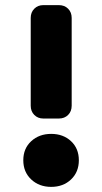

<svg xmlns="http://www.w3.org/2000/svg" viewBox="-20 -720 399 750"><path d="M149 -257Q128 -257 114 -271Q100 -285 100 -307V-650Q100 -672 114 -686Q128 -700 149 -700H210Q232 -700 246 -686Q260 -672 260 -650V-307Q260 -285 246 -271Q232 -257 210 -257ZM257.5 -19Q227 10 180 10Q133 10 102 -19Q71 -48 71 -94Q71 -140 102 -168.5Q133 -197 180 -197Q227 -197 257.5 -168.5Q288 -140 288 -94Q288 -48 257.5 -19Z"/></svg>

Font: Solway ExtraBold
Style: Regular
Weight: 800
Designer: Mariya V. Pigoulevskaya
Foundry: The Northern Block Ltd.
Version: Version 1.000;hotconv 1.0.109;makeotfexe 2.5.65596